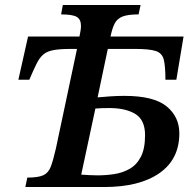

<svg xmlns="http://www.w3.org/2000/svg" viewBox="-20 -753 785 773"><path d="M399 0H82L90 -38Q134 -38 154.5 -47.5Q175 -57 184.5 -82Q194 -107 205 -155L290 -556H264Q222 -556 196.5 -551.5Q171 -547 155.5 -534.5Q140 -522 127.5 -497Q115 -472 98 -432H54L93 -606H300Q306 -634 306 -649Q306 -675 289 -685Q272 -695 226 -695L233 -733H546L538 -695Q495 -695 473.5 -686.5Q452 -678 442 -659Q432 -640 425 -606H719L690 -432H646Q646 -486 639.5 -512.5Q633 -539 607.5 -547.5Q582 -556 525 -556H414L373 -361Q394 -363 423 -365Q452 -367 481 -367Q599 -367 650.5 -325Q702 -283 702 -216Q702 -112 622 -56Q542 0 399 0ZM364 -316 307 -50Q321 -49 339 -48Q357 -47 372 -47Q406 -47 439.5 -52Q473 -57 501.5 -73Q530 -89 547 -121.5Q564 -154 564 -209Q564 -270 525 -294Q486 -318 420 -318Q404 -318 389 -317.5Q374 -317 364 -316Z"/></svg>

Font: STIX Two Text SemiBold
Style: Italic
Weight: 600
Italic angle: -12°
Designer: Ross Mills, John Hudson & Paul Hanslow, Tiro Typeworks Ltd; with prior portions MicroPress Inc. and Coen Hoffman, Elsevi
Foundry: Tiro Typeworks Ltd
Version: Version 2.13 b171